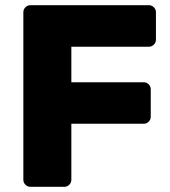

<svg xmlns="http://www.w3.org/2000/svg" viewBox="-20 -720 657 740"><path d="M581 -673V-567Q581 -556 573 -548Q565 -540 554 -540H255V-403H534Q545 -403 553 -395Q561 -387 561 -376V-270Q561 -259 553 -251Q545 -243 534 -243H255V-27Q255 -16 247 -8Q239 0 228 0H97Q86 0 78 -8Q70 -16 70 -27V-673Q70 -684 78 -692Q86 -700 97 -700H554Q565 -700 573 -692Q581 -684 581 -673Z"/></svg>

Font: Hezaedrus
Style: Bold
Weight: 700
Designer: Hubert & Fischer
Foundry: Hubert & Fischer
Version: Version 1.10;September 3, 2019;FontCreator 11.5.0.2425 64-bi